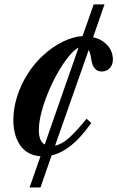

<svg xmlns="http://www.w3.org/2000/svg" viewBox="-20 -698 532 870"><path d="M114 151.5 163.5 10Q103 5.5 71.8 -39.2Q40.5 -84 40.5 -154.5Q40.5 -206 57 -259Q73.5 -312 103.5 -360.2Q133.5 -408.5 173.5 -445.5Q218 -486.5 265 -509.2Q312 -532 354 -534.5L404.5 -678H453.5L402 -529.5Q442 -520 466.8 -492.8Q491.5 -465.5 491.5 -428Q491.5 -404.5 477.2 -389.2Q463 -374 441 -374Q400.5 -374 393 -432Q389 -459 382 -472L229.5 -38Q260 -44 292.8 -73.2Q325.5 -102.5 372.5 -160L393.5 -140.5Q346.5 -74.5 302.5 -39.2Q258.5 -4 214 6L163.5 151.5ZM182.5 -43 336 -482.5Q315 -471.5 290.8 -441.5Q266.5 -411.5 242.5 -369.8Q218.5 -328 199 -281.2Q179.5 -234.5 167.8 -189.2Q156 -144 156 -107.5Q156 -59 182.5 -43Z"/></svg>

Font: Libre Caslon Condensed
Style: Italic
Weight: 400
Italic angle: -22.583°
Designer: Pablo Impallari, Rodrigo Fuenzalida, Katja Schimmel, Ertekin Erdin
Foundry: Pablo Impallari, Rodrigo Fuenzalida
Version: Version 2.000;gftools[0.9.33]